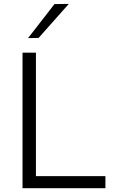

<svg xmlns="http://www.w3.org/2000/svg" viewBox="-20 -990 610 1010"><path d="M98.5 0V-713H169V-63.5H534.5V0ZM127.5 -789.5Q163 -834.5 197.5 -879.5Q232 -924 266.5 -968.5L342 -969.5Q301.5 -923.5 262 -879.5Q222.5 -835 183 -790.5Z"/></svg>

Font: Heraclito Light
Style: Regular
Weight: 300
Designer: Kostas Bartsokas (font) & Cristiano Sobral (main changes)
Foundry: Kostas Bartsokas (font) & Cristiano Sobral (main changes)
Version: Version 1.00;July 8, 2020;FontCreator 13.0.0.2655 64-bit